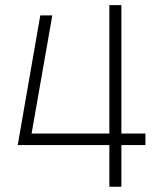

<svg xmlns="http://www.w3.org/2000/svg" viewBox="-20 -713 626 733"><path d="M46.9 -159.2 47.9 -160.6 133.8 -654.3H179.7L100.6 -203.1H397.5V-693.4H443.4V-203.1H535.2V-159.2H443.4V0H397.5V-159.2Z"/></svg>

Font: Cascadia Code NF ExtraLight
Style: Regular
Weight: 200
Monospace: yes
Designer: Aaron Bell
Foundry: Saja Typeworks
Version: Version 2404.023; ttfautohint (v1.8.4)